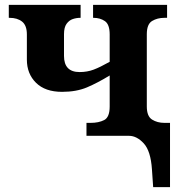

<svg xmlns="http://www.w3.org/2000/svg" viewBox="-20 -556 721 786"><path d="M602 137Q597 62 568.5 31Q540 0 508 0H334V-53H351Q384 -53 406.5 -64.5Q429 -76 429 -120V-247Q380 -217 336.5 -198.5Q293 -180 234 -180Q165 -180 127.5 -217Q90 -254 90 -312V-415Q90 -452 70.5 -467.5Q51 -483 19 -483H16V-536H310V-483H308Q293 -483 278 -478Q263 -473 252.5 -458.5Q242 -444 242 -416V-327Q242 -261 306 -261Q337 -261 363.5 -271Q390 -281 429 -303V-415Q429 -456 409.5 -469.5Q390 -483 363 -483H361V-536H664V-483H653Q624 -483 602.5 -470Q581 -457 581 -416V-120Q581 -80 602.5 -66.5Q624 -53 653 -53H676V210H607Z"/></svg>

Font: NotoSerif-Bold
Style: Regular
Weight: 700
Designer: Monotype Design Team
Foundry: Monotype Imaging Inc.
Version: Version 2.007; ttfautohint (v1.8) -l 8 -r 50 -G 200 -x 14 -D